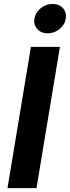

<svg xmlns="http://www.w3.org/2000/svg" viewBox="-20 -969 360 989"><path d="M288.6 -727.5 168 0H18.6L139.2 -727.5ZM225.6 -797.4Q191.9 -797.4 172.1 -819.3Q152.3 -841.3 157.2 -873Q162.6 -904.8 189.9 -926.8Q217.3 -948.7 250.5 -948.7Q284.7 -948.7 304.4 -926.8Q324.2 -904.8 318.8 -873Q314 -841.3 286.6 -819.3Q259.3 -797.4 225.6 -797.4Z"/></svg>

Font: Inter 18pt
Style: Bold Italic
Weight: 700
Italic angle: -9.3988°
Designer: Rasmus Andersson
Foundry: rsms
Version: Version 4.001;git-66647c0bb